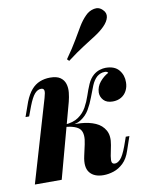

<svg xmlns="http://www.w3.org/2000/svg" viewBox="-93 -911 780 993"><g transform="rotate(-10 297.0 -414.5)"><path d="M423 -77Q419 -53 422.5 -44Q426 -35 438 -35Q452 -35 467 -50.5Q482 -66 500 -114L517 -162H536L511 -89Q498 -49 474.5 -26.5Q451 -4 423.5 5Q396 14 370 14Q321 14 298 -14.5Q275 -43 288 -101L301 -160Q313 -213 295 -237Q277 -261 212 -267V-271Q258 -274 301 -271Q344 -268 377 -253.5Q410 -239 426.5 -209.5Q443 -180 434 -133ZM470 -511Q456 -511 446 -507Q436 -503 427 -496Q409 -480 397.5 -452Q386 -424 374.5 -392.5Q363 -361 346 -332Q329 -303 300 -285Q271 -267 224 -268L214 -267L216 -278Q262 -281 289.5 -300Q317 -319 332.5 -347Q348 -375 358 -405.5Q368 -436 380 -463.5Q392 -491 412 -508Q428 -521 445 -526Q462 -531 475 -531Q523 -531 545.5 -503.5Q568 -476 567 -439Q567 -415 556.5 -395Q546 -375 527 -364Q508 -353 483 -353Q451 -353 435 -370.5Q419 -388 419 -411Q420 -442 440 -466Q460 -490 485 -503Q483 -507 478.5 -509Q474 -511 470 -511ZM152 0H11L138 -432Q142 -446 144 -457Q146 -468 142.5 -475Q139 -482 128 -482Q110 -482 94.5 -464.5Q79 -447 62 -403L43 -352H24L51 -428Q66 -466 85.5 -488.5Q105 -511 130 -521Q155 -531 184 -531Q219 -531 237.5 -518Q256 -505 262.5 -484Q269 -463 266.5 -438.5Q264 -414 258 -391ZM287 -609Q324 -661 346 -699Q368 -737 385.5 -766Q403 -795 424 -816Q443 -836 469.5 -841.5Q496 -847 515 -827Q533 -810 528 -787.5Q523 -765 500 -742Q480 -722 451.5 -703.5Q423 -685 385 -661Q347 -637 297 -599Z"/></g></svg>

Font: Playfair Display
Style: Bold Italic
Weight: 700
Italic angle: -14°
Designer: Claus Eggers Sørensen
Foundry: Claus Eggers Sørensen
Version: Version 1.203